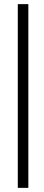

<svg xmlns="http://www.w3.org/2000/svg" viewBox="-20 -770 213 928"><path d="M66 138V-750H117V138Z"/></svg>

Font: Didact Gothic
Style: Regular
Weight: 400
Designer: Daniel Johnson
Foundry: Daniel Johnson
Version: Version 2.101;PS 002.101;hotconv 1.0.88;makeotf.lib2.5.64775